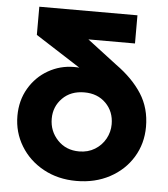

<svg xmlns="http://www.w3.org/2000/svg" viewBox="-53 -783 736 842"><g transform="rotate(5 315.0 -361.5)"><path d="M447 -249Q447 -215 430.5 -185Q414 -155 384 -136.5Q354 -118 315 -118Q257 -118 220 -157Q183 -196 183 -251Q183 -304 219.5 -341Q256 -378 316 -378Q374 -378 410.5 -341.5Q447 -305 447 -249ZM518 -611V-735H86V-611L284 -484Q276 -485 261 -485Q200 -485 147.5 -455Q95 -425 63.5 -371.5Q32 -318 32 -250Q32 -178 68.5 -118Q105 -58 169 -23Q233 12 314 12Q396 12 460.5 -22.5Q525 -57 561.5 -117Q598 -177 598 -251Q598 -333 558 -395.5Q518 -458 444 -511L313 -611Z"/></g></svg>

Font: Geom
Style: Bold
Weight: 700
Version: Version 1.102